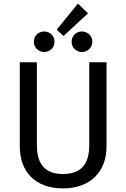

<svg xmlns="http://www.w3.org/2000/svg" viewBox="-20 -1035 702 1067"><path d="M330 12C485 12 572 -84 572 -221V-689H476V-228C476 -121 429 -68 330 -68C232 -68 185 -121 185 -228V-689H90V-221C90 -84 173 12 330 12ZM295 -870 333 -835 469 -961 413 -1015ZM435 -746C468 -746 493 -771 493 -803C493 -835 468 -860 435 -860C403 -860 378 -835 378 -803C378 -771 403 -746 435 -746ZM168 -803C168 -771 193 -746 226 -746C258 -746 283 -771 283 -803C283 -835 258 -860 226 -860C193 -860 168 -835 168 -803Z"/></svg>

Font: FiraGO Unicode
Style: Regular
Weight: 400
Designer: bBox Type
Foundry: bBox Type GmbH
Version: Version 1.001;PS 001.001;hotconv 1.0.88;makeotf.lib2.5.64775